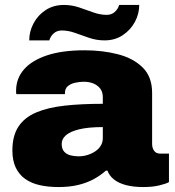

<svg xmlns="http://www.w3.org/2000/svg" viewBox="-20 -743 707 775"><path d="M216 12Q175 12 141 4.5Q107 -3 82 -20.5Q57 -38 43.5 -66.5Q30 -95 30 -136Q30 -195 54.5 -232Q79 -269 126 -289Q173 -309 240.5 -316.5Q308 -324 395 -324V-350Q395 -372 384.5 -385.5Q374 -399 357 -406Q340 -413 318 -413Q301 -413 283 -409Q265 -405 253.5 -395Q242 -385 242 -367V-363H46Q45 -367 45 -370Q45 -373 45 -377Q45 -426 76.5 -462.5Q108 -499 169.5 -519.5Q231 -540 321 -540Q394 -540 456 -524Q518 -508 556 -470.5Q594 -433 594 -368V-162Q594 -146 602 -134.5Q610 -123 626 -123H662V-8Q650 -1 622.5 5.5Q595 12 558 12Q518 12 488 4Q458 -4 439.5 -19Q421 -34 414 -54H407Q386 -35 358.5 -20Q331 -5 296 3.5Q261 12 216 12ZM297 -112Q316 -112 333.5 -117.5Q351 -123 365 -132.5Q379 -142 387 -155.5Q395 -169 395 -185V-230Q336 -230 299.5 -221Q263 -212 246 -197Q229 -182 229 -162Q229 -142 239 -131Q249 -120 264.5 -116Q280 -112 297 -112ZM98 -580Q98 -616 115.5 -649Q133 -682 164.5 -702.5Q196 -723 238 -723Q270 -723 299.5 -713Q329 -703 356.5 -693Q384 -683 411 -683Q430 -683 443 -694.5Q456 -706 461 -723H542Q542 -687 524.5 -654.5Q507 -622 475.5 -601Q444 -580 402 -580Q370 -580 340.5 -590Q311 -600 283.5 -610Q256 -620 229 -620Q210 -620 197 -608.5Q184 -597 179 -580Z"/></svg>

Font: Archivo SemiBold Black
Style: Regular
Weight: 900
Version: Version 2.001